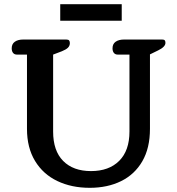

<svg xmlns="http://www.w3.org/2000/svg" viewBox="-20 -884 847 918"><path d="M268 -864H562V-785H268ZM109 -268V-623H61Q49 -623 42.5 -631Q36 -639 36 -653Q36 -674 51 -684.5Q66 -695 91 -695H297Q307 -695 310.5 -690.5Q314 -686 314 -678Q314 -665 305 -656Q296 -647 276 -639L234 -623V-255Q234 -163 282 -114.5Q330 -66 415 -66Q501 -66 550 -115Q599 -164 599 -255V-623H543Q531 -623 524.5 -631Q518 -639 518 -653Q518 -674 533 -684.5Q548 -695 573 -695H755Q764 -695 767.5 -691.5Q771 -688 771 -679Q771 -660 736 -643L697 -624V-268Q697 -176 660.5 -113Q624 -50 559 -18Q494 14 409 14Q322 14 254 -18.5Q186 -51 147.5 -114.5Q109 -178 109 -268Z"/></svg>

Font: Maitree SemiBold
Style: Regular
Weight: 600
Designer: CadsonDemak Team
Foundry: CadsonDemak
Version: Version 1.001